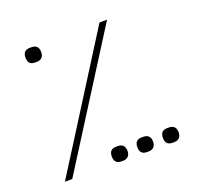

<svg xmlns="http://www.w3.org/2000/svg" viewBox="-111 -739 891 861"><g transform="rotate(-20 334.0 -308.5)"><path d="M448 -618H484L93 0H58ZM82 -583Q82 -618 115 -618H124Q139 -618 148 -609.5Q157 -601 157 -583Q157 -566 148 -557Q139 -548 124 -548H115Q82 -548 82 -583ZM294 -34Q294 -69 327 -69H336Q351 -69 360 -60.5Q369 -52 369 -34Q369 -17 360 -8Q351 1 336 1H327Q294 1 294 -34ZM538 -34Q538 -69 571 -69H580Q595 -69 604 -60.5Q613 -52 613 -34Q613 -17 604 -8Q595 1 580 1H571Q538 1 538 -34ZM416 -34Q416 -69 449 -69H458Q473 -69 482 -60.5Q491 -52 491 -34Q491 -17 482 -8Q473 1 458 1H449Q416 1 416 -34Z"/></g></svg>

Font: IBM Plex Sans Arabic ExtraLight
Style: Regular
Weight: 200
Designer: Mike Abbink, Paul van der Laan, Pieter van Rosmalen, Wael Morcos, Khajak Apelian
Foundry: Bold Monday
Version: Version 1.1